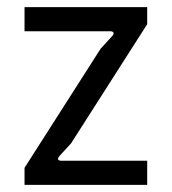

<svg xmlns="http://www.w3.org/2000/svg" viewBox="-20 -520 483 540"><path d="M49 0H394V-68H152C144 -68 139 -72 148 -82L180 -117L394 -452V-500H49V-432H291C298 -432 304 -427 295 -418L263 -383L49 -48Z"/></svg>

Font: Finlandica
Style: Regular
Weight: 400
Designer: Niklas Ekholm, Juho Hiilivirta, Jaakko Suomalainen
Foundry: Helsinki Type Studio
Version: Version 2.000;Glyphs 3.2 (3202)